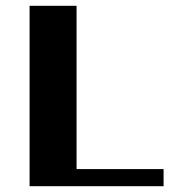

<svg xmlns="http://www.w3.org/2000/svg" viewBox="-20 -642 605 662"><path d="M244 -59H544V0H82V-622H244Z"/></svg>

Font: Sarpanch
Style: Bold
Weight: 700
Designer: Manushi Parikh (Devanagari and Latin), Jyotish Sonowal (Devanagari)
Foundry: Indian Type Foundry
Version: Version 2.004;PS 1.0;hotconv 1.0.78;makeotf.lib2.5.61930; tt